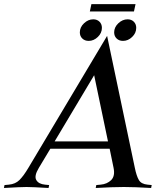

<svg xmlns="http://www.w3.org/2000/svg" viewBox="-44 -936 822 956"><path d="M432.6 0 435.5 -14.6 457 -16.6Q489.7 -19.5 509.8 -39.6Q529.8 -59.6 521.5 -100.1L502 -195.3H206.5L149.4 -100.1Q125 -59.6 136.7 -39.6Q148.4 -19.5 180.2 -16.6L200.7 -14.6L197.8 0Q116.7 -4.9 87.9 -4.9Q58.1 -4.9 -24.4 0L-21.5 -14.6L0 -16.6Q32.7 -19.5 52.7 -39.6Q73.2 -59.6 97.2 -100.1L489.3 -757.3L627.4 -100.1Q635.7 -59.6 647.5 -39.6Q659.2 -19.5 690.9 -16.6L711.4 -14.6L708.5 0Q627.4 -4.9 572.8 -4.9Q517.6 -4.9 432.6 0ZM493.7 -231.9 424.8 -561.5 228 -231.9ZM420.4 -839.8Q439.5 -839.8 451.4 -827.9Q463.4 -815.9 463.4 -797.4Q463.4 -771.5 443.1 -752Q422.9 -732.4 397.5 -732.4Q377.9 -732.4 365.7 -744.4Q353.5 -756.3 353.5 -774.9Q353.5 -800.3 374.3 -820.1Q395 -839.8 420.4 -839.8ZM591.3 -839.8Q610.4 -839.8 622.3 -827.9Q634.3 -815.9 634.3 -797.4Q634.3 -771.5 614 -752Q593.8 -732.4 568.4 -732.4Q548.8 -732.4 536.6 -744.4Q524.4 -756.3 524.4 -774.9Q524.4 -800.3 545.2 -820.1Q565.9 -839.8 591.3 -839.8ZM630.9 -915.5 623 -878.9H403.3L411.1 -915.5Z"/></svg>

Font: Flanker
Style: Italic
Weight: 400
Italic angle: -12°
Designer: Flanker
Version: Version 2.027